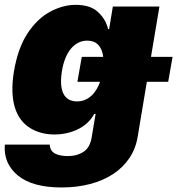

<svg xmlns="http://www.w3.org/2000/svg" viewBox="-26 -573 747 808"><path d="M-5.7 35.5H183.2Q184.7 62.1 205.1 73Q225.5 83.8 259.9 83.8Q298.3 83.8 326.3 65.3Q354.4 46.9 360.8 -1.4L376.4 -93.8H370.7Q359.7 -73.2 342.5 -57Q325.3 -40.8 303.4 -29.8Q281.6 -18.8 256.2 -13Q230.8 -7.1 203.1 -7.1Q144.9 -7.1 100.9 -34.1Q78.8 -47.6 62.5 -68.9Q46.2 -90.2 36.9 -119.7Q27.7 -149.1 26.3 -187.3Q24.9 -225.5 32.7 -272.7Q49.4 -371.4 90.2 -433.2Q131.4 -495 185 -523.8Q239 -552.6 292.6 -552.6Q354 -552.6 386.4 -522.4Q403.4 -506.4 413.7 -489Q424 -471.6 429 -450.3H433.2L448.9 -545.5H644.9L609.4 -333.8H700.3L681.8 -228.7H592L554 -1.4Q546.2 50.8 519.2 91.3Q492.2 131.7 450.1 159.4Q408 187.1 352.8 201.5Q297.6 215.9 233 215.9Q110.1 215.9 48.7 165.1Q-12.1 114.3 -5.7 35.5ZM298.3 -146.3Q330.6 -146.3 355.8 -167.6Q381 -188.9 395.2 -228.7H299.7L318.2 -333.8H408.4Q404.1 -367.2 387.1 -384.6Q370 -402 340.9 -402Q320.7 -402 303.3 -393.1Q285.9 -384.2 272.2 -367.7Q258.5 -351.2 248.9 -327.2Q239.3 -303.3 234.4 -272.7Q224.8 -210.6 241.1 -178.4Q257.5 -146.3 298.3 -146.3Z"/></svg>

Font: Inter P Black
Style: Italic
Weight: 900
Italic angle: -9.40001°
Designer: Rasmus Andersson
Foundry: rsms
Version: Version 3.018;git-588b23468